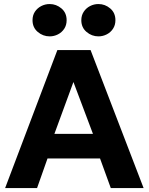

<svg xmlns="http://www.w3.org/2000/svg" viewBox="-20 -954 754 974"><path d="M6 0 271 -700H439.5L708.5 0H542L487.5 -150H221L168 0ZM256 -275H451.5L352.5 -538ZM232 -769.5Q198 -769.5 171.5 -792Q145 -814.5 145 -851.5Q145 -876.5 157.2 -894.8Q169.5 -913 189.2 -923.2Q209 -933.5 232 -933.5Q265.5 -933.5 291.8 -911.2Q318 -889 318 -851.5Q318 -826.5 305.8 -808Q293.5 -789.5 273.8 -779.5Q254 -769.5 232 -769.5ZM479.5 -769.5Q445.5 -769.5 419 -792Q392.5 -814.5 392.5 -851.5Q392.5 -876 404.8 -894.5Q417 -913 436.8 -923.2Q456.5 -933.5 479.5 -933.5Q513 -933.5 539.2 -911.2Q565.5 -889 565.5 -851.5Q565.5 -826.5 553.2 -808Q541 -789.5 521.2 -779.5Q501.5 -769.5 479.5 -769.5Z"/></svg>

Font: Geologica Thin Roman SemiBold
Style: Regular
Weight: 600
Version: Version 1.010;gftools[0.9.28]